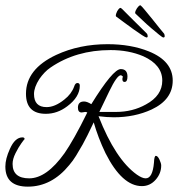

<svg xmlns="http://www.w3.org/2000/svg" viewBox="-24 -670 665 717"><path d="M586 -530Q583 -530 570 -540.5Q557 -551 540 -565.5Q523 -580 507.5 -595Q492 -610 482 -619Q479 -622 483 -631Q487 -640 493.5 -646.5Q500 -653 503 -648Q505 -647 517 -632.5Q529 -618 544.5 -599Q560 -580 572.5 -564Q585 -548 589 -544Q591 -540 591 -535Q591 -530 586 -530ZM523 -530Q520 -530 506 -539Q492 -548 474 -561Q456 -574 438.5 -587Q421 -600 410 -608Q407 -610 410 -619.5Q413 -629 419 -636Q425 -643 429 -639Q431 -638 444 -624.5Q457 -611 474.5 -594Q492 -577 506.5 -562.5Q521 -548 525 -544Q527 -541 527.5 -535.5Q528 -530 523 -530ZM80 27Q-4 27 -4 -48Q-4 -77 13 -114Q32 -157 60 -157Q68 -157 68 -150Q68 -152 56.5 -136Q45 -120 34 -98Q23 -76 23 -58Q23 -4 85 -4Q150 -4 217 -98Q233 -121 254.5 -159Q276 -197 302 -250Q298 -252 294 -252L288 -251Q284 -250 281 -250Q267 -250 267 -268Q267 -291 290 -291Q301 -291 317 -281Q398 -412 427 -412Q452 -412 452 -384Q452 -364 441 -364Q433 -364 433 -375Q433 -378 435 -384Q430 -389 427 -389Q413 -389 384 -329L347 -252H409Q471 -252 521 -280Q582 -313 582 -369Q582 -428 511 -460Q457 -483 389 -483Q260 -483 165 -418Q153 -410 142.5 -399Q132 -388 123 -375Q103 -344 103 -319Q103 -270 150 -270Q181 -270 216 -298Q243 -319 253 -347Q257 -360 265 -360Q274 -360 274 -350Q274 -308 227 -273Q190 -245 147 -245Q73 -245 73 -320Q73 -412 186 -465Q272 -505 378 -505Q465 -505 532 -478Q621 -442 621 -369Q621 -298 542 -261Q479 -232 401 -232Q388 -232 374 -233Q360 -234 344 -236Q407 -75 487 -18Q507 -4 520 -4Q546 -4 551 -63Q552 -88 558 -88Q565 -88 571.5 -74Q578 -60 578 -52Q578 -22 557 1.5Q536 25 506 25Q432 25 370 -98Q356 -127 345 -156Q334 -185 326 -213Q313 -185 302.5 -164.5Q292 -144 285 -131Q272 -108 260 -88.5Q248 -69 235 -54Q169 27 80 27Z"/></svg>

Font: Petemoss
Style: Regular
Weight: 400
Designer: Robert E. Leuschke
Foundry: Robert E. Leuschke
Version: Version 1.010; ttfautohint (v1.8.3)